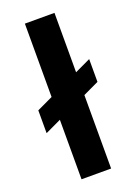

<svg xmlns="http://www.w3.org/2000/svg" viewBox="-138 -767 582 823"><g transform="rotate(-20 153.0 -355.0)"><path d="M13 -341 293 -473V-369L13 -237ZM86 -710H221V0H86Z"/></g></svg>

Font: Uncut Sans Variable
Style: Regular
Weight: 400
Designer: Kasper Nordkvist
Foundry: UNCUT.wtf
Version: Version 1.303;Glyphs 3.1.2 (3151)